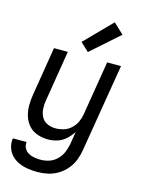

<svg xmlns="http://www.w3.org/2000/svg" viewBox="-142 -856 861 1151"><g transform="rotate(15 288.0 -280.5)"><path d="M206 213Q238 213 270.5 206Q303 199 333 181Q363 163 385.5 136Q408 109 420 77.5Q432 46 437 14L527 -530H441L386 -194Q382 -169 371 -145Q360 -121 339.5 -102Q319 -83 293.5 -75.5Q268 -68 243 -68Q216 -68 192 -79Q168 -90 156 -113Q144 -136 142.5 -163Q141 -190 146 -217L197 -530H111L62 -229Q56 -194 56 -160Q56 -126 66 -94Q76 -62 97.5 -38Q119 -14 151 -3Q183 8 217 8Q246 8 275 -1Q304 -10 327.5 -31.5Q351 -53 367 -79L354 1Q349 28 338 53.5Q327 79 306 99.5Q285 120 258.5 128.5Q232 137 206 137Q185 137 165.5 133.5Q146 130 129.5 120.5Q113 111 104 93.5Q95 76 98 56H13Q8 85 17 113Q26 141 45.5 161Q65 181 91 192.5Q117 204 146.5 208.5Q176 213 206 213ZM313 -560 487 -714 423 -774 261 -609Z"/></g></svg>

Font: Iosevka Sparkle
Style: Italic
Weight: 400
Italic angle: -9°
Designer: Belleve Invis
Foundry: Belleve Invis
Version: Version 4.5.0; ttfautohint (v1.8.3)